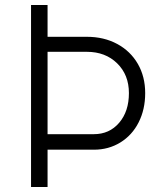

<svg xmlns="http://www.w3.org/2000/svg" viewBox="-20 -748 632 767"><path d="M170 -212H355Q417 -212 456 -257.5Q495 -303 495 -376Q495 -449 448 -495Q401 -541 327 -541H170V-601H327Q395 -601 448 -572.5Q501 -544 530.5 -493Q560 -442 560 -376Q560 -311 534 -259.5Q508 -208 461 -179Q414 -150 355 -150H170ZM104 -728H170V-1H104Z"/></svg>

Font: 寒蝉端黑体 Light
Style: Regular
Weight: 300
Designer: ChillDuanSans {Warren2060}; 
Source Han Sans {Ryoko NISHIZUKA 西塚涼子 (kana, bopomofo & ideographs); Paul D. Hunt (Latin, G
Foundry: ChillType&Adobe
Version: Version 1.300;Glyphs 3.3 (3306)